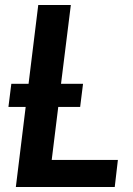

<svg xmlns="http://www.w3.org/2000/svg" viewBox="-20 -743 527 763"><path d="M93.5 -410H25L13.5 -318H82L43 0H436L448.5 -107.5H185.5L211.5 -318H298.5L310 -410H222.5L261.5 -723H132Z"/></svg>

Font: Lato
Style: Bold Italic
Weight: 700
Italic angle: -7°
Designer: Lukasz Dziedzic
Foundry: tyPoland Lukasz Dziedzic
Version: Version 2.007; 2014-02-27